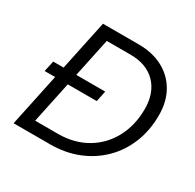

<svg xmlns="http://www.w3.org/2000/svg" viewBox="-156 -882 1063 1049"><g transform="rotate(30 375.5 -357.5)"><path d="M58 -332 73 -400H401L387 -332ZM54 0 205 -715H430Q518 -715 583 -680.5Q648 -646 684 -583Q720 -520 720 -435Q720 -339 688 -259.5Q656 -180 597.5 -122Q539 -64 459.5 -32Q380 0 284 0ZM149 -71H293Q394 -71 471.5 -116Q549 -161 592.5 -241.5Q636 -322 636 -426Q636 -527 578.5 -585.5Q521 -644 420 -644H270Z"/></g></svg>

Font: Wix Madefor Text
Style: Italic
Weight: 400
Italic angle: -12°
Designer: Dalton Maag Ltd
Foundry: Dalton Maag Ltd
Version: Version 3.100